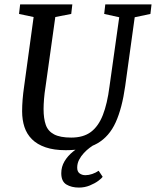

<svg xmlns="http://www.w3.org/2000/svg" viewBox="-20 -668 705 868"><path d="M277 11Q224 11 186 -2Q148 -15 124.5 -38.5Q101 -62 90.5 -94Q80 -126 80 -165Q80 -216 89 -277L132 -591L66 -605L71 -648H307L302 -605L230 -591L186 -277Q181 -246 179 -220Q177 -194 177 -175Q177 -132 187 -103.5Q197 -75 224.5 -60.5Q252 -46 302 -46Q357 -46 391 -71.5Q425 -97 445 -148Q465 -199 475 -277L519 -590L451 -605L456 -648H665L660 -605L589 -590L546 -279Q532 -179 503 -115Q474 -51 420.5 -20Q367 11 277 11ZM337 180Q303 180 280 166Q257 152 257 115Q257 86 271.5 61.5Q286 37 310 17.5Q334 -2 362 -15H407Q399 -10 385.5 0Q372 10 359 24Q346 38 337.5 54.5Q329 71 329 90Q329 108 340 116Q351 124 366 124Q381 124 397 118.5Q413 113 426 104L444 131Q440 138 424.5 149.5Q409 161 386 170.5Q363 180 337 180Z"/></svg>

Font: Faustina Light Medium
Style: Italic
Weight: 500
Italic angle: -8°
Version: Version 1.200